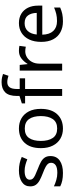

<svg xmlns="http://www.w3.org/2000/svg" viewBox="785 -1590 815 2425"><g transform="rotate(-90 1192.5 -377.5)"><path d="M434 -148Q434 -70 376 -30Q318 10 220 10Q164 10 123.5 1Q83 -8 52 -24V-104Q84 -88 129.5 -74.5Q175 -61 222 -61Q289 -61 319 -82.5Q349 -104 349 -140Q349 -160 338 -176Q327 -192 298.5 -208Q270 -224 217 -244Q165 -264 128 -284Q91 -304 71 -332Q51 -360 51 -404Q51 -472 106.5 -509Q162 -546 252 -546Q301 -546 343.5 -536.5Q386 -527 423 -510L393 -440Q359 -454 322 -464Q285 -474 246 -474Q192 -474 163.5 -456.5Q135 -439 135 -409Q135 -387 148 -371.5Q161 -356 191.5 -341.5Q222 -327 273 -307Q324 -288 360 -268Q396 -248 415 -219.5Q434 -191 434 -148Z M1030 -269Q1030 -136 962.5 -63Q895 10 780 10Q709 10 653.5 -22.5Q598 -55 566 -117.5Q534 -180 534 -269Q534 -402 601 -474Q668 -546 783 -546Q856 -546 911.5 -513.5Q967 -481 998.5 -419.5Q1030 -358 1030 -269ZM625 -269Q625 -174 662.5 -118.5Q700 -63 782 -63Q863 -63 901 -118.5Q939 -174 939 -269Q939 -364 901 -418Q863 -472 781 -472Q699 -472 662 -418Q625 -364 625 -269Z M1416 -468H1281V0H1193V-468H1099V-509L1193 -539V-570Q1193 -674 1239 -719.5Q1285 -765 1367 -765Q1399 -765 1425.5 -759.5Q1452 -754 1471 -747L1448 -678Q1432 -683 1411 -688Q1390 -693 1368 -693Q1324 -693 1302.5 -663.5Q1281 -634 1281 -571V-536H1416Z M1763 -546Q1778 -546 1795.5 -544.5Q1813 -543 1826 -540L1815 -459Q1802 -462 1786.5 -464Q1771 -466 1757 -466Q1716 -466 1680 -443.5Q1644 -421 1622.5 -380.5Q1601 -340 1601 -286V0H1513V-536H1585L1595 -438H1599Q1625 -482 1666 -514Q1707 -546 1763 -546Z M2113 -546Q2182 -546 2231.5 -516Q2281 -486 2307.5 -431.5Q2334 -377 2334 -304V-251H1967Q1969 -160 2013.5 -112.5Q2058 -65 2138 -65Q2189 -65 2228.5 -74.5Q2268 -84 2310 -102V-25Q2269 -7 2229 1.5Q2189 10 2134 10Q2058 10 1999.5 -21Q1941 -52 1908.5 -113.5Q1876 -175 1876 -264Q1876 -352 1905.5 -415Q1935 -478 1988.5 -512Q2042 -546 2113 -546ZM2112 -474Q2049 -474 2012.5 -433.5Q1976 -393 1969 -321H2242Q2241 -389 2210 -431.5Q2179 -474 2112 -474Z"/></g></svg>

Font: Noto Sans Syriac Eastern
Style: Regular
Weight: 400
Designer: Patrick Giasson and the Monotype Design Team
Foundry: Monotype Imaging Inc.
Version: Version 3.001; ttfautohint (v1.8.4.7-5d5b)